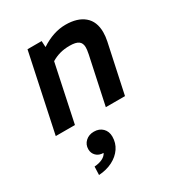

<svg xmlns="http://www.w3.org/2000/svg" viewBox="-184 -608 948 1023"><g transform="rotate(-30 290.0 -96.5)"><path d="M30 0 131 -476H218L220 -438Q296 -488 371 -488Q444 -488 485 -453.5Q526 -419 526 -353Q526 -328 520 -299L456 0H338L400 -290Q403 -304 404 -314Q405 -324 405 -330Q405 -356 388.5 -368Q372 -380 334 -380Q301 -380 274 -372.5Q247 -365 222 -350L148 0ZM126 295 128 244Q157 242 177.5 232Q198 222 206 205Q178 205 161.5 188.5Q145 172 145 148Q145 119 165.5 100Q186 81 217 81Q250 81 270 101Q290 121 290 153Q290 192 269 223Q248 254 211 273Q174 292 126 295Z"/></g></svg>

Font: Sometype Mono
Style: Bold Italic
Weight: 700
Italic angle: -12°
Monospace: yes
Designer: Ryoichi Tsunekawa
Foundry: Dharma Type
Version: Version 1.000; ttfautohint (v1.8.3)